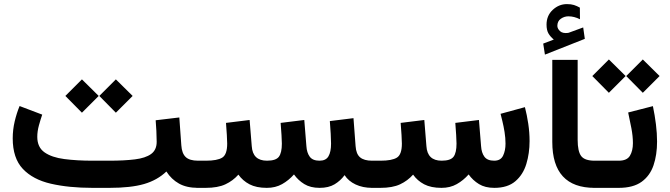

<svg xmlns="http://www.w3.org/2000/svg" viewBox="-20 -908 3237 928"><path d="M540 -524.4 621.1 -444.3 540 -363.3 460 -444.3ZM376 -524.4 457 -444.3 376 -363.3 295.9 -444.3ZM732.4 -326.7 846.7 -340.3 856.4 -205.6Q858.9 -167 877.4 -149.2Q896 -131.3 937.5 -131.3H948.7V0H937.5Q881.8 0 845 -20.8Q808.1 -41.5 784.2 -79.1Q740.2 -37.1 676.5 -18.6Q612.8 0 508.8 0H427.2Q313 0 226.1 -20Q139.2 -40 90.3 -91.8Q41.5 -143.6 41.5 -239.3Q41.5 -281.2 51 -321.3Q60.5 -361.3 74.7 -395.5L184.1 -354Q176.3 -331.5 168.2 -302.5Q160.2 -273.4 160.2 -246.6Q160.2 -196.3 195.3 -171.6Q230.5 -147 291 -139.2Q351.6 -131.3 427.2 -131.3H508.8Q581.1 -131.3 632.1 -137.7Q683.1 -144 710.2 -163.6Q737.3 -183.1 737.3 -222.7Q737.3 -247.1 735.8 -275.4Q734.4 -303.7 732.4 -326.7Z M1524.9 0Q1480.5 0 1450.7 -18.3Q1420.9 -36.6 1400.9 -64.9Q1375.5 -36.1 1343.5 -18.1Q1311.5 0 1269.5 0Q1218.8 0 1185.8 -17.3Q1152.8 -34.7 1132.3 -64Q1106 -34.2 1069.3 -17.1Q1032.7 0 974.1 0H929.2V-131.3H975.1Q1030.3 -131.3 1054.2 -146.2Q1078.1 -161.1 1078.1 -213.9Q1078.1 -225.1 1076.4 -255.6Q1074.7 -286.1 1072.3 -314L1186.5 -328.1L1196.8 -201.7Q1201.2 -131.3 1270.5 -131.3Q1313.5 -131.3 1327.9 -150.4Q1342.3 -169.4 1342.3 -213.9Q1342.3 -224.6 1340.6 -255.4Q1338.9 -286.1 1336.4 -314L1450.7 -328.1L1460.9 -201.7Q1462.9 -169.9 1477.1 -150.6Q1491.2 -131.3 1524.4 -131.3Q1555.2 -131.3 1567.6 -152.6Q1580.1 -173.8 1580.1 -213.9Q1580.1 -231.4 1578.4 -262Q1576.7 -292.5 1574.2 -322.8L1688.5 -336.9L1698.7 -201.7Q1701.2 -163.6 1720.5 -147.5Q1739.7 -131.3 1778.3 -131.3H1793V0H1779.3Q1733.4 0 1698.7 -16.4Q1664.1 -32.7 1645.5 -61.5Q1626 -34.7 1597.2 -17.3Q1568.4 0 1524.9 0Z M2113.8 0Q2063 0 2030 -17.3Q1997.1 -34.7 1976.6 -64Q1950.2 -34.2 1913.6 -17.1Q1877 0 1818.4 0H1773.4V-131.3H1819.3Q1874.5 -131.3 1898.4 -146.2Q1922.4 -161.1 1922.4 -213.9Q1922.4 -225.1 1920.7 -255.6Q1918.9 -286.1 1916.5 -314L2030.8 -328.1L2041 -201.7Q2045.4 -131.3 2114.7 -131.3Q2157.7 -131.3 2172.1 -150.4Q2186.5 -169.4 2186.5 -213.9Q2186.5 -224.6 2184.8 -255.4Q2183.1 -286.1 2180.7 -314L2294.9 -328.1L2305.2 -201.7Q2307.1 -169.9 2321.3 -150.6Q2335.4 -131.3 2368.7 -131.3Q2399.9 -131.3 2411.6 -155.8Q2423.3 -180.2 2423.3 -213.9Q2423.3 -241.2 2418.7 -269.8Q2414.1 -298.3 2408.2 -322.3Q2402.3 -346.2 2399.4 -357.9L2517.1 -390.1Q2526.9 -352.5 2533.2 -310.3Q2539.6 -268.1 2539.6 -226.1Q2539.6 -167 2523.9 -115.5Q2508.3 -64 2470.9 -32Q2433.6 0 2369.1 0Q2324.7 0 2294.9 -18.3Q2265.1 -36.6 2245.1 -64.9Q2219.7 -36.1 2187.7 -18.1Q2155.8 0 2113.8 0Z M2656.7 -716.8Q2640.1 -730.5 2630.9 -746.3Q2621.6 -762.2 2621.6 -789.1Q2621.6 -832.5 2651.6 -860.4Q2681.6 -888.2 2720.2 -888.2Q2740.2 -888.2 2754.2 -883.8Q2768.1 -879.4 2782.7 -871.1L2783.2 -814.9Q2755.4 -829.1 2727.1 -829.1Q2707.5 -829.1 2690.7 -817.4Q2673.8 -805.7 2673.8 -782.7Q2674.3 -769 2687 -757.3Q2699.7 -745.6 2725.6 -749Q2726.6 -749 2729.5 -750L2798.8 -775.4L2806.6 -720.2L2613.8 -644L2605.5 -697.3ZM2649.4 -618.7H2772V-231.9Q2772 -176.8 2788.8 -154.1Q2805.7 -131.3 2854 -131.3H2866.2V0H2854Q2649.4 0 2649.4 -222.2Z M3086.9 -620.6 3168 -540.5 3086.9 -459.5 3006.8 -540.5ZM2922.9 -620.6 3003.9 -540.5 2922.9 -459.5 2842.8 -540.5ZM2970.7 0H2846.7V-131.3H2970.7Q3010.3 -131.3 3024.7 -155.3Q3039.1 -179.2 3039.1 -216.3Q3039.1 -249.5 3031.7 -288.3Q3024.4 -327.1 3016.1 -364.3L3135.7 -395Q3145 -350.6 3150.4 -306.9Q3155.8 -263.2 3155.8 -223.6Q3155.8 -159.7 3138.7 -109.1Q3121.6 -58.6 3081.1 -29.3Q3040.5 0 2970.7 0Z"/></svg>

Font: Vazirmatn UI NL
Style: Bold
Weight: 700
Designer: Saber Rastikerdar
Foundry: Saber Rastikerdar
Version: Version 33.003